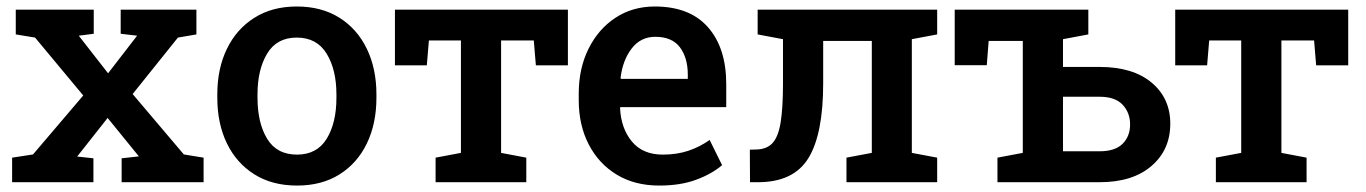

<svg xmlns="http://www.w3.org/2000/svg" viewBox="-20 -558 4183 588"><path d="M17.1 0V-75.2L81.1 -85L234.9 -265.6L87.4 -442.9L28.3 -452.6V-528.3H267.1V-454.6L221.2 -448.7L311 -333.5L399.9 -448.7L349.6 -454.6V-528.3H581.5V-452.6L524.9 -442.9L386.2 -270L543 -85L603.5 -75.2V0H352.5V-73.2L405.3 -79.1L309.6 -196.8L216.3 -78.6L266.1 -73.2V0Z M889.6 10.3Q813.5 10.3 758.8 -24.2Q704.1 -58.6 674.8 -119.1Q645.5 -179.7 645.5 -258.8V-269Q645.5 -347.7 674.8 -408.2Q704.1 -468.8 758.8 -503.4Q813.5 -538.1 888.7 -538.1Q964.8 -538.1 1019.5 -503.7Q1074.2 -469.2 1103.5 -408.4Q1132.8 -347.7 1132.8 -269V-258.8Q1132.8 -179.2 1103.5 -118.7Q1074.2 -58.1 1019.8 -23.9Q965.3 10.3 889.6 10.3ZM889.6 -84.5Q950.7 -84.5 980.5 -133.1Q1010.3 -181.6 1010.3 -258.8V-269Q1010.3 -344.7 980.2 -393.8Q950.2 -442.9 888.7 -442.9Q827.6 -442.9 798.1 -393.8Q768.6 -344.7 768.6 -269V-258.8Q768.6 -181.6 798.1 -133.1Q827.6 -84.5 889.6 -84.5Z M1314 0V-75.2L1391.6 -89.8V-434.1H1293.5L1287.1 -357.9H1189.5V-528.3H1719.2V-357.9H1621.1L1614.7 -434.1H1514.6V-89.8L1591.8 -75.2V0Z M1999 10.3Q1923.8 10.3 1868.7 -23.2Q1813.5 -56.6 1783 -115.7Q1752.4 -174.8 1752.4 -251V-271.5Q1752.4 -348.6 1782.5 -408.9Q1812.5 -469.2 1865 -503.7Q1917.5 -538.1 1985.4 -538.1Q2092.3 -538.1 2148.2 -474.6Q2204.1 -411.1 2204.1 -300.3V-230H1879.9L1878.9 -227.5Q1881.8 -165 1915 -124.8Q1948.2 -84.5 2009.8 -84.5Q2052.7 -84.5 2087.9 -96.2Q2123 -107.9 2153.3 -129.4L2191.4 -52.2Q2160.2 -25.4 2112.1 -7.6Q2064 10.3 1999 10.3ZM1881.8 -316.4H2086.4V-329.1Q2086.4 -380.9 2062.3 -413.1Q2038.1 -445.3 1986.8 -445.3Q1941.9 -445.3 1914.3 -409.2Q1886.7 -373 1880.4 -318.8Z M2276.9 0 2276.4 -99.6 2293.5 -100.1Q2327.1 -100.1 2345.2 -119.1Q2363.3 -138.2 2370.6 -182.6Q2377.9 -227.1 2377.9 -303.2V-438L2300.3 -452.6V-528.3H2850.1V-452.6L2772.5 -438V-89.8L2850.1 -75.2V0H2572.3V-75.2L2649.9 -89.8V-432.6H2501V-303.2Q2501 -147 2455.6 -73.5Q2410.2 0 2301.3 0Z M3034.7 0V-75.2L3112.3 -89.8V-432.6H3007.8L3002 -358.4H2903.8V-528.3H3313V-452.6L3235.4 -438V-353H3347.7Q3449.2 -353 3506.6 -305.2Q3564 -257.3 3564 -179.2Q3564 -99.1 3506.3 -49.6Q3448.7 0 3347.7 0ZM3235.4 -94.7H3347.7Q3395 -94.7 3418 -117.7Q3440.9 -140.6 3440.9 -176.8Q3440.9 -212.9 3418 -237.3Q3395 -261.7 3347.7 -261.7H3235.4Z M3703.6 0V-75.2L3781.2 -89.8V-434.1H3683.1L3676.8 -357.9H3579.1V-528.3H4108.9V-357.9H4010.7L4004.4 -434.1H3904.3V-89.8L3981.4 -75.2V0Z"/></svg>

Font: Roboto Slab Medium
Style: Regular
Weight: 500
Designer: Google
Version: Version 2.001; ttfautohint (v1.8.3)